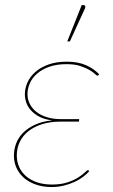

<svg xmlns="http://www.w3.org/2000/svg" viewBox="-20 -746 454 772"><path d="M36 0ZM376 -444Q374 -442 371.5 -442Q368.5 -442 361 -449.2Q353.5 -456.5 339 -465Q324.5 -473.5 302.2 -480.8Q280 -488 247.5 -488Q207.5 -488 178 -477.5Q148.5 -467 129 -450Q109.5 -433 100 -411.2Q90.5 -389.5 90.5 -367.5Q90.5 -346.5 99.8 -328.2Q109 -310 126.2 -296.2Q143.5 -282.5 168.5 -274.8Q193.5 -267 224.5 -267H298.5L297.5 -257H223Q182 -257 149.5 -246.8Q117 -236.5 94.2 -218.5Q71.5 -200.5 59.5 -175.5Q47.5 -150.5 47.5 -121Q47.5 -95 57.5 -73.5Q67.5 -52 86 -36.5Q104.5 -21 130.5 -12.5Q156.5 -4 188.5 -4Q226 -4 252.2 -13Q278.5 -22 295.5 -33Q312.5 -44 321.5 -53Q330.5 -62 333.5 -62Q335 -62 337 -60L339 -58Q330 -47 315.2 -35.8Q300.5 -24.5 281 -15.2Q261.5 -6 237.8 0Q214 6 187 6Q152.5 6 124.5 -3.8Q96.5 -13.5 77 -30.2Q57.5 -47 46.8 -70Q36 -93 36 -120Q36 -146 45.2 -170Q54.5 -194 73.8 -213Q93 -232 121.8 -245Q150.5 -258 189.5 -262Q158.5 -266 137.8 -277Q117 -288 104 -302.8Q91 -317.5 85.5 -334.2Q80 -351 80 -367Q80 -391 90.5 -414.5Q101 -438 122 -456.5Q143 -475 174.5 -486.5Q206 -498 248.5 -498Q294 -498 326 -483.8Q358 -469.5 379 -447ZM250.5 -579.5 308.5 -725.5H317Q321 -725.5 322.5 -721.5Q324 -717.5 321.5 -712L261 -579.5Z"/></svg>

Font: Lato Hairline
Style: Italic
Weight: 100
Italic angle: -7°
Designer: Lukasz Dziedzic
Foundry: tyPoland Lukasz Dziedzic
Version: Version 2.007; 2014-02-27